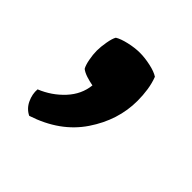

<svg xmlns="http://www.w3.org/2000/svg" viewBox="-92 -211 464 464"><g transform="rotate(45 139.5 20.5)"><path d="M208 -113Q214 -97.5 216.8 -79.2Q219.5 -61 219.5 -42Q219.5 24 179.5 83.2Q139.5 142.5 60 168.5Q43.5 160.5 35.5 143.2Q27.5 126 29 109Q63.5 95 88 68.5Q112.5 42 116 8.5Q105 6.5 93.2 2.8Q81.5 -1 74.5 -6.5Q70 -14 67 -29.5Q64 -45 64 -58.5Q64 -71.5 67 -88.5Q70 -105.5 74.5 -113Q85 -119.5 104.8 -124Q124.5 -128.5 141.5 -128.5Q158.5 -128.5 178 -124.2Q197.5 -120 208 -113Z"/></g></svg>

Font: Signika Negative SemiBold
Style: Regular
Weight: 600
Designer: Anna Giedryś
Foundry: Anna Giedryś
Version: Version 2.000; ttfautohint (v1.8.3) -l 8 -r 50 -G 200 -x 9 -